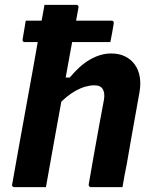

<svg xmlns="http://www.w3.org/2000/svg" viewBox="-20 -770 640 790"><path d="M86 -685H439Q444 -685 446.5 -682Q449 -679 448 -674Q445 -654 441.5 -635.5Q438 -617 434 -597H81Q77 -597 74.5 -600Q72 -603 73 -608Q76 -628 79.5 -646.5Q83 -665 86 -685ZM39 0Q36 0 33.5 -1.5Q31 -3 30 -5.5Q29 -8 30 -11Q44 -91 58.5 -171Q73 -251 87.5 -331Q102 -411 116.5 -491Q131 -571 145 -652Q150 -680 155 -705Q160 -730 163 -750Q188 -750 210 -750Q232 -750 253 -750Q274 -750 294 -750Q298 -750 299.5 -748.5Q301 -747 302.5 -744.5Q304 -742 303 -739Q286 -647 269 -554.5Q252 -462 235.5 -369.5Q219 -277 202 -184.5Q185 -92 169 0Q147 0 125.5 0Q104 0 82.5 0Q61 0 39 0ZM210 -329 227 -451H267Q287 -475 307.5 -493.5Q328 -512 349.5 -524.5Q371 -537 393 -543.5Q415 -550 438 -550Q470 -550 494.5 -538Q519 -526 534.5 -504.5Q550 -483 555 -454Q560 -425 554 -391Q545 -342 536.5 -293Q528 -244 519 -195Q510 -146 502 -97Q497 -73 492.5 -49Q488 -25 484 0Q451 0 419.5 0Q388 0 354 0Q351 0 349 -1.5Q347 -3 346 -5Q345 -7 345 -11Q355 -70 365.5 -128.5Q376 -187 386.5 -245.5Q397 -304 408 -361Q412 -387 403 -403Q394 -419 368 -419Q351 -419 331.5 -413.5Q312 -408 292 -397Q272 -386 251.5 -369Q231 -352 210 -329Z"/></svg>

Font: RecMonoLinear Nerd Font Mono
Style: Bold Italic
Weight: 700
Italic angle: -10°
Monospace: yes
Version: Version 1.085; ttfautohint (v1.8.4.7-5d5b);Nerd Fonts 3.2.1